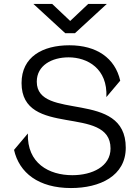

<svg xmlns="http://www.w3.org/2000/svg" viewBox="-20 -941 710 971"><path d="M327 -651C422 -651 525 -594 518 -450L588 -533C562 -648 468 -712 331 -712C196 -712 89 -654 89 -521C89 -241 539 -414 539 -190C539 -99 446 -55 346 -55C228 -55 116 -115 121 -266L51 -183C77 -67 175 10 339 10C485 10 616 -51 616 -194C616 -491 166 -326 166 -528C166 -610 242 -651 327 -651ZM244 -921H149L310 -773H359L520 -921H426L335 -835Z"/></svg>

Font: Absans
Style: Regular
Weight: 400
Designer: Valerio Monopoli
Version: Version 1.200;Glyphs 3.2 (3217)